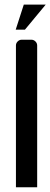

<svg xmlns="http://www.w3.org/2000/svg" viewBox="-20 -792 213 812"><path d="M137.2 0H47.4V-599.6Q47.4 -609.4 54.7 -616.7Q62 -624 71.8 -624H112.8Q122.6 -624 129.9 -616.7Q137.2 -609.4 137.2 -599.6ZM173.3 -772.5 85.4 -666.5H46.4L80.6 -772.5Z"/></svg>

Font: Uroob
Style: Regular
Weight: 400
Designer: Hussain K H
Foundry: Swanthanthra Malayalam Computing(http://smc.org.in)
Version: Version 2.0.0+20200101